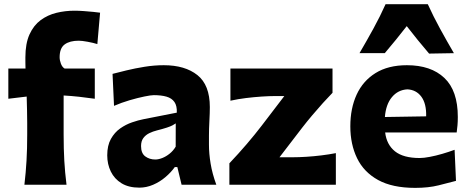

<svg xmlns="http://www.w3.org/2000/svg" viewBox="-20 -891 2263 926"><path d="M97.7 0H300.8Q293.3 -59.7 290.1 -116.1Q286.9 -172.5 286.9 -242.4V-430.5Q323.7 -428.4 360.8 -424.4Q397.9 -420.4 437.2 -414.7V-560.4H291.7Q280.1 -567.2 273.8 -583.7Q267.6 -600.3 267.6 -614.9Q267.6 -659 292 -676.8Q316.4 -694.7 359.7 -694.7Q375 -694.7 402.5 -689.6Q430 -684.6 449.5 -678.4L462.7 -829.8Q450.7 -831.5 429.4 -833.7Q408 -835.8 384 -837.6Q360 -839.4 339 -839.4Q294.3 -839.4 252.1 -829.1Q210 -818.8 176.1 -793.9Q142.3 -768.9 122.3 -725Q102.4 -681.2 102.4 -613.9Q102.4 -601.2 102.5 -587.8Q102.7 -574.4 103 -560.4H20.2V-414.7L108.7 -425.3Q109.5 -389.8 110.4 -358.1Q111.2 -326.3 111.2 -298V-242.4Q111.2 -172.5 107.9 -116.1Q104.7 -59.7 97.7 0Z M729 -121.7Q701 -121.7 680.7 -136.7Q660.3 -151.7 660.3 -186.5Q660.3 -210.3 671.3 -225.2Q682.3 -240.1 700 -248.7Q717.6 -257.3 737.5 -262.2Q767.7 -269.9 784.8 -275.6Q801.9 -281.2 811.4 -286.2Q821 -291.2 827.6 -295.9L827.3 -183.6Q815.3 -163.6 797.9 -149.7Q780.6 -135.9 762.4 -128.8Q744.1 -121.7 729 -121.7ZM652.2 14Q686.2 14 718.4 0.1Q750.7 -13.8 777.6 -36.6Q804.5 -59.4 822.9 -85.1H835.3L855.8 0H1023.3Q1003.7 -53.7 995.8 -101.9Q987.8 -150.1 987.8 -192.9V-237.6Q987.8 -268.7 989.9 -307.9Q992 -347.2 992 -374.5Q992 -481.3 932 -528.9Q872.1 -576.5 769.9 -576.5Q724.1 -576.5 677.6 -569Q631 -561.5 590.7 -551.7Q550.5 -541.8 522.8 -534.7L529.9 -380.5Q565.8 -396 605.1 -407.6Q644.5 -419.1 676.4 -425.6Q708.2 -432.1 721.8 -432.1Q758 -432.1 783.2 -424.8Q808.4 -417.5 821.3 -399.1Q834.1 -380.7 832.7 -347.7L671.1 -315.9Q646.8 -311.2 616.9 -300.9Q586.9 -290.7 559.7 -271.6Q532.6 -252.6 514.9 -221Q497.2 -189.5 497.2 -141.8Q497.2 -99.1 514.5 -63.6Q531.7 -28.2 566.1 -7.1Q600.4 14 652.2 14Z M1086.3 0H1599.8V-152.5Q1567.7 -146.2 1530.2 -141.6Q1492.7 -137 1457.3 -134.8Q1421.9 -132.6 1395.3 -132.6H1328L1437.8 -275.6Q1460.1 -304.4 1486 -335.1Q1511.9 -365.9 1537.4 -394.1Q1563 -422.4 1583.7 -443.5V-560.4H1091.3V-405.3Q1126.8 -413.2 1166.3 -418.1Q1205.7 -422.9 1242.1 -425.3Q1278.5 -427.7 1304.5 -427.7H1351.2L1241.9 -284.7Q1209.6 -242.5 1170.2 -196.4Q1130.7 -150.2 1086.3 -103.4Z M1982.1 15.1Q2046.4 15.1 2095.1 2.9Q2143.9 -9.3 2179.2 -18.7L2172.5 -168.6Q2144.5 -158.2 2113 -149Q2081.4 -139.8 2052.7 -134.4Q2024.1 -128.9 2004.1 -128.9Q1925.3 -128.9 1885 -161.1Q1844.7 -193.4 1837.6 -252H2182.5Q2184.9 -269.2 2186.4 -286.8Q2188 -304.4 2188 -327Q2188 -453.8 2123.2 -515.1Q2058.4 -576.5 1942.5 -576.5Q1852.2 -576.5 1791.3 -538.7Q1730.5 -501 1700 -434.6Q1669.6 -368.2 1669.6 -281.9Q1669.6 -195.1 1702.1 -128.1Q1734.5 -61 1803.5 -22.9Q1872.6 15.1 1982.1 15.1ZM2035.3 -329.9 1836.3 -326.7Q1841.1 -387.7 1870.3 -422.6Q1899.4 -457.5 1944.5 -460.1Q1987.5 -458 2012.2 -424.6Q2036.9 -391.1 2035.3 -329.9ZM2049.5 -632.5 2169.1 -634.6Q2134.6 -693.7 2102.2 -752.9Q2069.8 -812.2 2043.3 -870.6H1839.5Q1813.5 -812.2 1780.9 -753Q1748.4 -693.8 1713.9 -634.8H1835.9Q1863.4 -667.2 1889.9 -699.8Q1916.3 -732.4 1941.7 -765Q1967.6 -731.6 1994.5 -698.4Q2021.5 -665.2 2049.5 -632.5Z"/></svg>

Font: Pinar FD VF
Style: Regular
Weight: 300
Designer: Amin Abedi
Version: Version 2.000